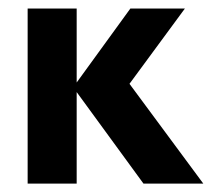

<svg xmlns="http://www.w3.org/2000/svg" viewBox="-20 -437 505 457"><path d="M321.5 0 154.2 -229.2 290.3 -416.7H420.1L288.2 -237.5L463.9 0ZM45.8 0V-416.7H162.5V0Z"/></svg>

Font: Afacad Flux
Style: Regular
Weight: 400
Designer: Kristian Moeller
Foundry: Dicotype
Version: Version 1.100